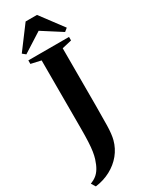

<svg xmlns="http://www.w3.org/2000/svg" viewBox="-325 -1018 967 1251"><g transform="rotate(-30 159.0 -392.0)"><path d="M-33 156.5Q-7 146.5 12 131.5Q31 116.5 45.2 92.5Q59.5 68.5 71 32.5Q78 10.5 82.5 -18.5Q87 -47.5 89 -88.8Q91 -130 91 -188.5V-699.5L16 -716.5V-743H322V-716.5L249.5 -699.5V-267Q249.5 -182 248 -118Q246.5 -54 236.5 -16Q222 39 186.8 82Q151.5 125 100.2 152.5Q49 180 -13.5 188ZM24.5 -783.5 1 -802.5 127.5 -971.5H213L339.5 -802.5L316 -783.5L170.5 -876.5Z"/></g></svg>

Font: Merriweather 120pt
Style: Bold
Weight: 700
Designer: Eben Sorkin
Foundry: Eben Sorkin
Version: Version 2.100